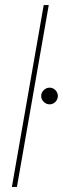

<svg xmlns="http://www.w3.org/2000/svg" viewBox="-20 -740 249 760"><path d="M27 0 153 -720H173L47 0ZM176 -327Q163 -327 153 -337Q143 -347 143 -360Q143 -373 153 -383Q163 -393 176 -393Q190 -393 199.5 -383Q209 -373 209 -360Q209 -347 199.5 -337Q190 -327 176 -327Z"/></svg>

Font: DM Sans 11pt Thin
Style: Italic
Weight: 250
Italic angle: -10°
Version: Version 4.004;gftools[0.9.30]